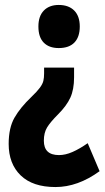

<svg xmlns="http://www.w3.org/2000/svg" viewBox="-20 -578 424 775"><path d="M279 -266Q279 -217 264 -184Q249 -151 214 -116Q183 -85 170 -63.5Q157 -42 157 -10Q157 48 218 48Q244 48 272.5 35.5Q301 23 334 0L382 113Q294 177 204 177Q112 177 63.5 130Q15 83 15 3Q15 -62 38.5 -103Q62 -144 106 -186Q130 -209 141 -224Q152 -239 155 -251.5Q158 -264 158 -282V-305H279ZM302 -471Q302 -429 280.5 -406.5Q259 -384 217 -384Q178 -384 156.5 -406Q135 -428 135 -471Q135 -513 157 -535.5Q179 -558 217 -558Q257 -558 279.5 -535.5Q302 -513 302 -471Z"/></svg>

Font: Noto Sans Thai ExtCond ExtBd
Style: Regular
Weight: 800
Width: 2
Designer: Monotype Design Team
Foundry: Monotype Imaging Inc.
Version: Version 2.002; ttfautohint (v1.8.4.7-5d5b)